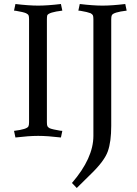

<svg xmlns="http://www.w3.org/2000/svg" viewBox="-20 -678 682 958"><path d="M214 -582V-68Q214 -54 216.5 -48.5Q219 -43 228 -38Q243 -32 280 -26L291 -25L284 8Q217 0 170.5 0Q124 0 57 8L50 -25Q116 -33 122 -48Q125 -54 125 -68V-582Q125 -596 122.5 -601.5Q120 -607 110 -612Q96 -618 60 -624L50 -625L57 -658Q124 -650 170.5 -650Q217 -650 284 -658L291 -625Q224 -617 216 -602Q214 -596 214 -582ZM535 -582V-50Q535 29 518 77Q501 125 435 189L363 260L339 235Q446 111 446 0V-582Q446 -596 443.5 -601.5Q441 -607 432 -612Q417 -618 382 -624L371 -625L378 -658Q445 -650 491.5 -650Q538 -650 605 -658L612 -625Q545 -617 538 -602Q535 -596 535 -582Z"/></svg>

Font: Buenard
Style: Regular
Weight: 400
Designer: Gustavo Ibarra
Foundry: FontFuror
Version: Version 1.001 2011